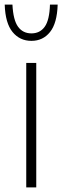

<svg xmlns="http://www.w3.org/2000/svg" viewBox="-44 -814 270 834"><path d="M70 0V-540.5H113.5V0ZM92.5 -636.5Q42 -636.5 10.5 -675Q-21 -713.5 -23.5 -794H10Q13.5 -726.5 34.5 -697.8Q55.5 -669 92.5 -669Q129.5 -669 150.2 -697.8Q171 -726.5 173 -794H206.5Q204 -713 173.2 -674.8Q142.5 -636.5 92.5 -636.5Z"/></svg>

Font: Encode Sans Condensed ExtraLight
Style: Regular
Weight: 200
Width: 3
Designer: Multiple Designers
Foundry: Impallari Type
Version: Version 3.000; ttfautohint (v1.8.3) -l 8 -r 50 -G 200 -x 14 